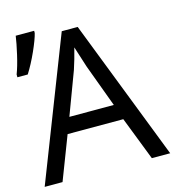

<svg xmlns="http://www.w3.org/2000/svg" viewBox="-111 -848 861 943"><g transform="rotate(-15 319.5 -377.0)"><path d="M544.9 0 459 -221.2H175.8L90.8 0H0L278.8 -716.8H359.9L638.2 0ZM432.1 -300.8 352.1 -517.1 317.9 -624Q303.2 -565.4 287.1 -517.1L206.1 -300.8ZM9.8 -568.8Q23.9 -605.5 36.9 -661.9Q49.8 -718.3 54.7 -753.9H148.4V-742.7Q141.1 -711.9 115.5 -654.8Q89.8 -597.7 62.5 -554.7H9.8Z"/></g></svg>

Font: NotoPenekeko
Style: Regular
Weight: 400
Designer: Monotype Design team
Foundry: Monotype Imaging Inc.
Version: Version 1.04